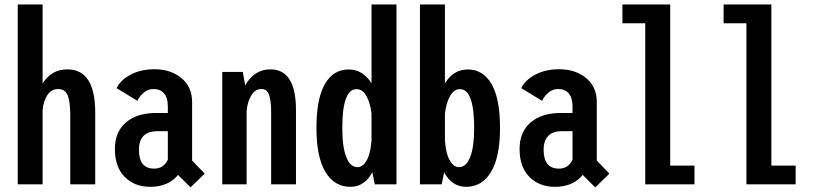

<svg xmlns="http://www.w3.org/2000/svg" viewBox="-20 -820 3640 854"><path d="M59 0V-800H169.5V-449Q209.5 -511.5 279.5 -511.5Q403.5 -511.5 403.5 -319.5V0H292.5V-307Q292.5 -368.5 281 -396.2Q269.5 -424 238 -424Q209 -424 191 -397.5Q173 -371 169.5 -329.5V0Z M827.5 13.5 772 -42Q728.5 11 648.5 11Q578.5 11 534.8 -33Q491 -77 491 -157.5Q491 -233 540 -275.2Q589 -317.5 674.5 -317.5H726.5V-346.5Q726.5 -385 709.8 -404.5Q693 -424 663 -424Q638 -424 619.5 -408.2Q601 -392.5 591 -371.5L498.5 -428Q515 -463 560.2 -487.5Q605.5 -512 667 -512Q739.5 -512 787 -472.8Q834.5 -433.5 834.5 -366V-106L890.5 -47.5ZM666 -70Q708 -70 726.5 -110V-236.5H680.5Q598 -236.5 598 -153.5Q598 -70 666 -70Z M968.5 0V-500H1060L1070.5 -440Q1110.5 -511.5 1183 -511.5Q1296.5 -511.5 1296.5 -330V0H1186V-316Q1186 -340 1184.8 -356.5Q1183.5 -373 1179.2 -390Q1175 -407 1166 -415.5Q1157 -424 1143 -424Q1115 -424 1097.8 -395.8Q1080.5 -367.5 1077 -327V0Z M1743.5 0H1647L1636 -53.5Q1601.5 11 1538 11Q1467.5 11 1427.5 -55.2Q1387.5 -121.5 1387.5 -251Q1387.5 -381 1425 -446Q1462.5 -511 1530.5 -511Q1594 -511 1632.5 -449.5V-800H1743.5ZM1502.5 -251Q1502.5 -166 1520.2 -121.2Q1538 -76.5 1570 -76.5Q1589 -76.5 1602.8 -94.2Q1616.5 -112 1623.2 -137.2Q1630 -162.5 1632.5 -195V-314Q1627.5 -360.5 1610.2 -392Q1593 -423.5 1566 -423.5Q1502.5 -423.5 1502.5 -251Z M1848 0V-800H1959V-449.5Q1996.5 -511 2061 -511Q2129 -511 2166.5 -446Q2204 -381 2204 -251Q2204 -121.5 2164 -55.2Q2124 11 2053.5 11Q1990 11 1955.5 -53.5L1944.5 0ZM2025.5 -423.5Q1998.5 -423.5 1981.2 -392Q1964 -360.5 1959 -314V-195Q1961.5 -162.5 1968.2 -137.2Q1975 -112 1988.8 -94.2Q2002.5 -76.5 2021.5 -76.5Q2053.5 -76.5 2071.2 -121.2Q2089 -166 2089 -251Q2089 -423.5 2025.5 -423.5Z M2627.5 13.5 2572 -42Q2528.5 11 2448.5 11Q2378.5 11 2334.8 -33Q2291 -77 2291 -157.5Q2291 -233 2340 -275.2Q2389 -317.5 2474.5 -317.5H2526.5V-346.5Q2526.5 -385 2509.8 -404.5Q2493 -424 2463 -424Q2438 -424 2419.5 -408.2Q2401 -392.5 2391 -371.5L2298.5 -428Q2315 -463 2360.2 -487.5Q2405.5 -512 2467 -512Q2539.5 -512 2587 -472.8Q2634.5 -433.5 2634.5 -366V-106L2690.5 -47.5ZM2466 -70Q2508 -70 2526.5 -110V-236.5H2480.5Q2398 -236.5 2398 -153.5Q2398 -70 2466 -70Z M2961 -83.5H3069V0H2850V-716.5H2748.5V-800H2961Z M3411 -83.5H3519V0H3300V-716.5H3198.5V-800H3411Z"/></svg>

Font: League Mono Condensed Medium
Style: Regular
Weight: 500
Width: 1
Designer: Tyler Finck
Foundry: The League of Moveable Type / Tyler Finck
Version: Version 2.210